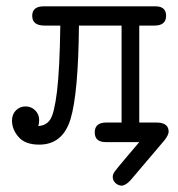

<svg xmlns="http://www.w3.org/2000/svg" viewBox="-20 -450 565 608"><path d="M18 -68Q18 -88 30.5 -100.5Q43 -113 61 -113Q79 -113 91.5 -100.5Q104 -88 104 -70Q104 -58 101 -51Q126 -52 139 -71.5Q152 -91 160.5 -160.5Q169 -230 171 -369H121Q82 -369 82 -400Q82 -430 119 -430H472Q506 -430 506 -400Q506 -369 469 -369H421V-62H475Q514 -62 514 -33Q514 -23 501 -6Q498 -3 394 120Q379 137 365 138Q353 137 345 129Q337 121 337 110Q337 102 343 93.5Q349 85 382 46Q405 19 421 0H315Q280 0 280 -31Q280 -62 317 -62H365V-369H230Q228 -155 203.5 -73.5Q179 8 104 8Q60 8 39 -16Q18 -40 18 -68Z"/></svg>

Font: CMU Typewriter Text
Style: Regular
Weight: 500
Monospace: yes
Version: Version 0.7.0